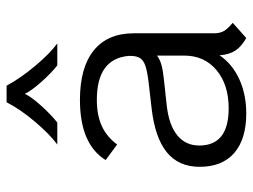

<svg xmlns="http://www.w3.org/2000/svg" viewBox="-110 -628 749 568"><g transform="rotate(-90 264.0 -343.5)"><path d="M481 -29 436 11Q411 -3 399 -21Q387 -39 385 -68Q359 -30 314 -9.5Q269 11 213 11Q137 11 96 -24.5Q55 -60 55 -127Q55 -189 98 -224Q141 -259 228 -269L306 -278Q339 -282 355.5 -288Q372 -294 378 -305.5Q384 -317 383 -338Q374 -431 253 -431Q208 -431 176 -416.5Q144 -402 121 -371L75 -405Q122 -481 253 -481Q349 -481 399.5 -440Q450 -399 450 -322V-85Q450 -67 456.5 -55.5Q463 -44 481 -29ZM384 -172V-253Q372 -244 355 -239.5Q338 -235 308 -232L234 -224Q177 -217 147.5 -192.5Q118 -168 118 -128Q118 -41 228 -41Q298 -41 341 -77Q384 -113 384 -172ZM246 -698H295Q317 -657 353.5 -613.5Q390 -570 420 -548H355Q331 -567 305 -596.5Q279 -626 271 -644Q262 -625 236 -596Q210 -567 186 -548H121Q151 -570 188 -613.5Q225 -657 246 -698Z"/></g></svg>

Font: KoHo
Style: Regular
Weight: 400
Version: Version 1.000; ttfautohint (v1.6)